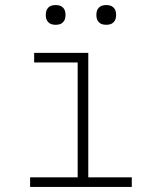

<svg xmlns="http://www.w3.org/2000/svg" viewBox="-20 -739 640 759"><path d="M99 0V-38H287V-492H115V-530H329V-38H501V0ZM400 -641Q392 -641 384.5 -643Q377 -645 371 -651Q365 -657 363 -664.5Q361 -672 361 -680Q361 -688 363 -695.5Q365 -703 371 -709Q377 -715 384.5 -717Q392 -719 400 -719Q408 -719 415.5 -717Q423 -715 429 -709Q435 -703 437 -695.5Q439 -688 439 -680Q439 -672 437 -664.5Q435 -657 429 -651Q423 -645 415.5 -643Q408 -641 400 -641ZM200 -641Q192 -641 184.5 -643Q177 -645 171 -651Q165 -657 163 -664.5Q161 -672 161 -680Q161 -688 163 -695.5Q165 -703 171 -709Q177 -715 184.5 -717Q192 -719 200 -719Q208 -719 215.5 -717Q223 -715 229 -709Q235 -703 237 -695.5Q239 -688 239 -680Q239 -672 237 -664.5Q235 -657 229 -651Q223 -645 215.5 -643Q208 -641 200 -641Z"/></svg>

Font: Iosevka Curly XLtEx
Style: Regular
Weight: 200
Width: 7
Monospace: yes
Designer: Belleve Invis
Foundry: Belleve Invis
Version: Version 11.1.0; ttfautohint (v1.8.3)